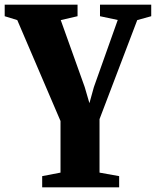

<svg xmlns="http://www.w3.org/2000/svg" viewBox="-32 -558 664 817"><path d="M147.5 239V191.5L225.5 176.5V-43L41.5 -472.5L-12 -489V-538H298V-489L226.5 -472.5L328.5 -187.5L348.5 -119L367.5 -187.5L469 -473L393.5 -489V-538H611.5V-489L552 -472.5L391.5 -51V176.5L475 191.5V239Z"/></svg>

Font: Merriweather 60pt Black
Style: Regular
Weight: 900
Version: Version 2.100